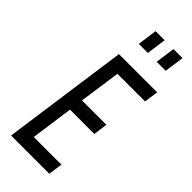

<svg xmlns="http://www.w3.org/2000/svg" viewBox="-310 -1031 1076 1076"><g transform="rotate(45 228.0 -493.0)"><path d="M191 -869H263L279 -986H207ZM333 -869H404L421 -986H349ZM456 -750H153L48 0H351L363 -84H144L179 -336H372L383 -420H190L225 -666H444Z"/></g></svg>

Font: Mohave
Style: Italic
Weight: 400
Italic angle: -8°
Designer: Gumpita Rahayu
Foundry: Tokotype
Version: Version 2.002;PS 002.002;hotconv 1.0.88;makeotf.lib2.5.64775